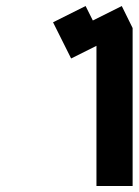

<svg xmlns="http://www.w3.org/2000/svg" viewBox="-20 -377 460 637"><path d="M264 -357 288 -309 384 -357 420 -284V240H300V-225L216 -183L156 -303Z"/></svg>

Font: SOV_raksil
Style: bold
Weight: 700
Version: Version 1.00